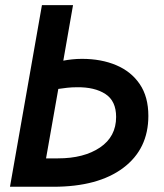

<svg xmlns="http://www.w3.org/2000/svg" viewBox="-20 -713 626 733"><path d="M183.6 0H18.1L140.1 -693.4H258.8L221.7 -481.4Q236.8 -484.4 254.9 -486.3Q272.9 -488.3 293 -488.3Q366.7 -488.3 423.8 -464.1Q481 -439.9 513.7 -391.6Q546.4 -343.3 546.4 -270.5Q546.4 -144 450.4 -72Q354.5 0 183.6 0ZM155.8 -108.4H201.2Q300.3 -108.4 361.8 -149.9Q423.3 -191.4 423.3 -266.6Q423.3 -327.6 382.3 -354.2Q341.3 -380.9 273.4 -379.9Q253.9 -379.9 236.1 -377.9Q218.3 -376 202.6 -373.5Z"/></svg>

Font: Cascadia Code PL SemiBold
Style: Italic
Weight: 600
Italic angle: -10°
Monospace: yes
Designer: Aaron Bell
Foundry: Saja Typeworks
Version: Version 2404.023; ttfautohint (v1.8.4)